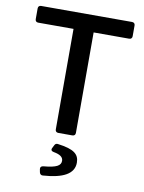

<svg xmlns="http://www.w3.org/2000/svg" viewBox="-93 -690 739 983"><g transform="rotate(10 276.5 -198.0)"><path d="M223.6 -538.1V-15.6C223.6 -5.9 229.5 0 239.3 0H312.5C322.3 0 328.1 -5.9 328.1 -15.6V-538.1H512.7C522.5 -538.1 528.3 -543.9 528.3 -553.7V-609.4C528.3 -619.1 522.5 -625 512.7 -625H40C30.3 -625 24.4 -619.1 24.4 -609.4V-553.7C24.4 -543.9 30.3 -538.1 40 -538.1ZM178.7 199.2 181.6 214.8C183.6 223.6 189.5 229.5 199.2 228.5C302.7 221.7 359.4 192.4 359.4 133.8C359.4 89.8 332 67.4 249 56.6C240.2 54.7 233.4 57.6 229.5 66.4L221.7 82C216.8 91.8 221.7 98.6 233.4 100.6C266.6 106.4 283.2 118.2 283.2 137.7C283.2 162.1 261.7 175.8 193.4 181.6C182.6 182.6 176.8 189.5 178.7 199.2Z"/></g></svg>

Font: Ed Sans Neue Medium
Style: Regular
Weight: 500
Designer: Stephen Hutchings
Version: Version 1.004;PS 001.004;hotconv 1.0.88;makeotf.lib2.5.64775